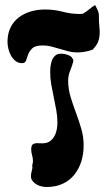

<svg xmlns="http://www.w3.org/2000/svg" viewBox="-20 -741 430 769"><path d="M312 -686Q326 -694 337 -703.5Q348 -713 361 -721Q366 -711 371 -700.5Q376 -690 376 -679Q376 -653 378 -634.5Q380 -616 379 -601Q378 -586 372.5 -572.5Q367 -559 351 -542Q320 -531 289 -531Q271 -531 254 -535.5Q237 -540 220 -545Q203 -550 186.5 -554.5Q170 -559 152 -559Q122 -559 110 -548Q98 -537 93 -523.5Q88 -510 84.5 -499Q81 -488 68 -488Q53 -488 42 -497Q31 -506 24 -518.5Q17 -531 13.5 -546Q10 -561 10 -573Q10 -606 22 -630.5Q34 -655 55 -671Q76 -687 103 -695Q130 -703 160 -703Q197 -703 231 -694Q265 -685 300 -685ZM224 -526Q238 -526 254.5 -520Q271 -514 274 -497Q269 -477 261 -458Q253 -439 253 -418Q253 -385 262.5 -353.5Q272 -322 284 -290Q296 -258 305.5 -225.5Q315 -193 315 -159Q315 -124 305.5 -94Q296 -64 277.5 -41Q259 -18 231 -5Q203 8 166 8Q157 8 146 5.5Q135 3 126 -2.5Q117 -8 110.5 -16Q104 -24 104 -35Q104 -46 107.5 -57.5Q111 -69 109 -80Q112 -87 112 -96Q112 -108 108.5 -119.5Q105 -131 105 -143Q105 -154 109 -161Q118 -168 128.5 -167.5Q139 -167 150 -167Q167 -167 178.5 -174.5Q190 -182 197 -194Q204 -206 207 -220.5Q210 -235 210 -249Q210 -274 205.5 -299.5Q201 -325 195.5 -350.5Q190 -376 185.5 -401.5Q181 -427 181 -453Q181 -463 182.5 -476Q184 -489 188.5 -500Q193 -511 201.5 -518.5Q210 -526 224 -526Z"/></svg>

Font: Reclame
Style: Regular
Weight: 400
Designer: Peter Wiegel
Foundry: Peter Wiegel
Version: Version 1.000